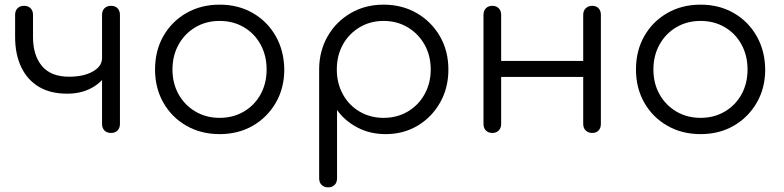

<svg xmlns="http://www.w3.org/2000/svg" viewBox="-20 -572 3372 826"><path d="M269 -169Q196 -169 146.5 -199Q97 -229 71 -284Q45 -339 45 -413V-508Q45 -526 55.5 -536.5Q66 -547 84 -547Q101 -547 111.5 -536.5Q122 -526 122 -508V-413Q122 -334 160.5 -288Q199 -242 277 -242Q340 -242 379.5 -264.5Q419 -287 419 -322H458Q457 -278 432 -243.5Q407 -209 365 -189Q323 -169 269 -169ZM458 0Q440 0 429.5 -10.5Q419 -21 419 -39V-508Q419 -526 429.5 -536.5Q440 -547 458 -547Q475 -547 485.5 -536.5Q496 -526 496 -508V-39Q496 -21 485.5 -10.5Q475 0 458 0Z M925 5Q845 5 782 -31Q719 -67 683 -130Q647 -193 647 -273Q647 -354 683 -417Q719 -480 782 -516Q845 -552 925 -552Q1005 -552 1067.5 -516Q1130 -480 1166 -417Q1202 -354 1203 -273Q1203 -193 1166.5 -130Q1130 -67 1067.5 -31Q1005 5 925 5ZM925 -65Q983 -65 1029 -92Q1075 -119 1101 -166Q1127 -213 1127 -273Q1127 -333 1101 -380.5Q1075 -428 1029 -455Q983 -482 925 -482Q867 -482 821 -455Q775 -428 748.5 -380.5Q722 -333 722 -273Q722 -213 748.5 -166Q775 -119 821 -92Q867 -65 925 -65Z M1392 234Q1374 234 1363.5 223.5Q1353 213 1353 195V-277Q1354 -355 1390.5 -417.5Q1427 -480 1489.5 -516Q1552 -552 1630 -552Q1710 -552 1773 -515.5Q1836 -479 1872.5 -416Q1909 -353 1909 -273Q1909 -194 1873.5 -131Q1838 -68 1777 -31.5Q1716 5 1639 5Q1572 5 1517.5 -23.5Q1463 -52 1430 -99V195Q1430 213 1419.5 223.5Q1409 234 1392 234ZM1630 -65Q1688 -65 1734 -92Q1780 -119 1806.5 -166.5Q1833 -214 1833 -273Q1833 -333 1806.5 -380Q1780 -427 1734 -454.5Q1688 -482 1630 -482Q1573 -482 1527 -454.5Q1481 -427 1455 -380Q1429 -333 1429 -273Q1429 -214 1455 -166.5Q1481 -119 1527 -92Q1573 -65 1630 -65Z M2528 0Q2511 0 2500 -10.5Q2489 -21 2489 -39V-508Q2489 -526 2500 -536.5Q2511 -547 2528 -547Q2545 -547 2555 -536.5Q2565 -526 2565 -508V-39Q2565 -21 2555 -10.5Q2545 0 2528 0ZM2098 0Q2081 0 2070.5 -10.5Q2060 -21 2060 -39V-508Q2060 -526 2070.5 -536.5Q2081 -547 2098 -547Q2115 -547 2125.5 -536.5Q2136 -526 2136 -508V-39Q2136 -21 2125.5 -10.5Q2115 0 2098 0ZM2123 -241V-310H2516V-241Z M2994 5Q2914 5 2851 -31Q2788 -67 2752 -130Q2716 -193 2716 -273Q2716 -354 2752 -417Q2788 -480 2851 -516Q2914 -552 2994 -552Q3074 -552 3136.5 -516Q3199 -480 3235 -417Q3271 -354 3272 -273Q3272 -193 3235.5 -130Q3199 -67 3136.5 -31Q3074 5 2994 5ZM2994 -65Q3052 -65 3098 -92Q3144 -119 3170 -166Q3196 -213 3196 -273Q3196 -333 3170 -380.5Q3144 -428 3098 -455Q3052 -482 2994 -482Q2936 -482 2890 -455Q2844 -428 2817.5 -380.5Q2791 -333 2791 -273Q2791 -213 2817.5 -166Q2844 -119 2890 -92Q2936 -65 2994 -65Z"/></svg>

Font: Comfortaa
Style: Regular
Weight: 400
Designer: Johan Aakerlund
Foundry: Johan Aakerlund
Version: Version 3.104; ttfautohint (v1.8.1.43-b0c9)